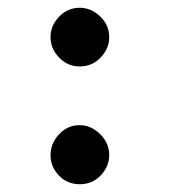

<svg xmlns="http://www.w3.org/2000/svg" viewBox="-20 -462 440 494"><path d="M185 -291Q154 -291 132 -314Q110 -337 110 -366Q110 -396 132 -419Q154 -442 185 -442Q214 -442 237.5 -420Q261 -398 261 -366Q261 -337 239 -314Q217 -291 185 -291ZM185 12Q153 12 131.5 -10.5Q110 -33 110 -63Q110 -93 132 -116.5Q154 -140 185 -140Q214 -140 237.5 -117Q261 -94 261 -63Q261 -34 239.5 -11Q218 12 185 12Z"/></svg>

Font: Inconsolata Condensed Black
Style: Regular
Weight: 900
Width: 3
Monospace: yes
Designer: Raph Levien, Cyreal, Brenton Simpson
Foundry: Raph Levien, Cyreal, Google
Version: Version 3.001; ttfautohint (v1.8.2.53-6de2)